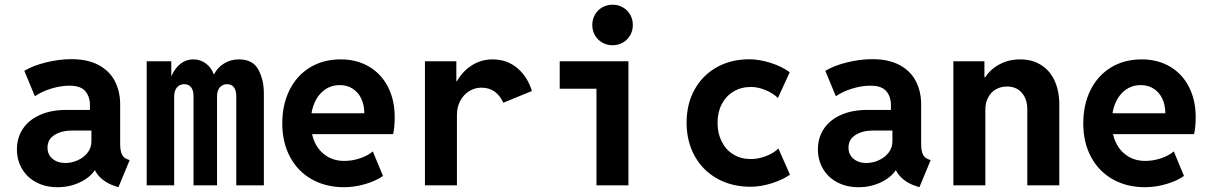

<svg xmlns="http://www.w3.org/2000/svg" viewBox="-20 -781 5102 809"><path d="M526.4 -106.4 479 7.8 461.4 2Q432.6 -7.8 411.4 -25.1Q390.1 -42.5 379.9 -64H379.4Q358.9 -32.7 316.2 -12.5Q273.4 7.8 222.2 7.8Q171.9 7.8 133.1 -12.7Q94.2 -33.2 72.8 -69.6Q51.3 -106 51.3 -151.9Q51.3 -199.7 75.7 -237.3Q100.1 -274.9 147.5 -296.4Q194.8 -317.9 260.7 -317.9H358.9V-338.9Q358.9 -373.5 339.6 -396.7Q320.3 -419.9 272.5 -419.9Q235.8 -419.9 195.8 -407.7Q155.8 -395.5 127 -375.5L82.5 -482.4Q119.6 -504.9 174.6 -518.3Q229.5 -531.7 281.2 -531.7Q348.6 -531.7 394.8 -507.3Q440.9 -482.9 463.6 -439.7Q486.3 -396.5 486.3 -340.8V-175.3Q486.3 -147 493.2 -131.6Q500 -116.2 515.6 -110.4ZM365.2 -185.1V-231H284.2Q240.2 -231 210.2 -212.6Q180.2 -194.3 180.2 -158.7Q180.2 -129.9 201.2 -112.1Q222.2 -94.2 255.4 -94.2Q281.7 -94.2 307.1 -105.5Q332.5 -116.7 348.9 -137.5Q365.2 -158.2 365.2 -185.1Z M1091.8 -387.7V0H975.6V-375.5Q975.6 -399.4 965.8 -412.8Q956.1 -426.3 937 -426.3Q918 -426.3 906.2 -412.8Q894.5 -399.4 894.5 -375.5V0H795.4V-375.5Q795.4 -400.4 785.2 -413.3Q774.9 -426.3 755.9 -426.3Q737.3 -426.3 725.6 -412.6Q713.9 -398.9 713.9 -374V0H598.1V-522.9H701.7V-461.4H702.6Q717.8 -494.6 741 -512.7Q764.2 -530.8 794.9 -530.8Q824.2 -530.8 847.2 -513.7Q870.1 -496.6 880.9 -467.8H881.8Q896.5 -496.6 924.3 -513.7Q952.1 -530.8 986.3 -530.8Q1045.4 -530.8 1068.6 -487.8Q1091.8 -444.8 1091.8 -387.7Z M1636.2 -215.8H1294.9Q1306.6 -163.6 1342.8 -133.3Q1378.9 -103 1430.2 -103Q1464.4 -103 1497.1 -114Q1529.8 -125 1550.8 -143.1L1593.8 -39.6Q1564 -18.6 1519 -5.4Q1474.1 7.8 1429.7 7.8Q1352.5 7.8 1293.5 -25.6Q1234.4 -59.1 1201.9 -120.1Q1169.4 -181.2 1169.4 -260.7Q1169.4 -340.8 1200.2 -402.1Q1231 -463.4 1286.6 -497.1Q1342.3 -530.8 1415.5 -530.8Q1482.9 -530.8 1534.7 -500.5Q1586.4 -470.2 1614.7 -414.8Q1643.1 -359.4 1643.1 -287.1Q1643.1 -268.1 1641.4 -248.3Q1639.6 -228.5 1636.2 -215.8ZM1515.1 -303.7Q1515.1 -338.9 1502.2 -365.7Q1489.3 -392.6 1465.8 -407.5Q1442.4 -422.4 1412.1 -422.4Q1365.7 -422.4 1333.7 -390.4Q1301.8 -358.4 1292.5 -303.7Z M2221.2 -397.5 2100.6 -348.1Q2087.4 -377.9 2064.5 -394.8Q2041.5 -411.6 2008.3 -411.6Q1981 -411.6 1957.3 -397.2Q1933.6 -382.8 1919.4 -356.4Q1905.3 -330.1 1905.3 -296.9V0H1770.5V-522.9H1902.8V-439H1905.3Q1929.7 -481.4 1968.8 -506.1Q2007.8 -530.8 2055.7 -530.8Q2116.2 -530.8 2159.7 -494.1Q2203.1 -457.5 2221.2 -397.5Z M2338.4 -522.9H2627.9V0H2493.2V-407.2H2338.4ZM2475.6 -675.8Q2475.6 -699.7 2486.8 -719.2Q2498 -738.8 2517.6 -750Q2537.1 -761.2 2561 -761.2Q2585 -761.2 2604.5 -750Q2624 -738.8 2635.3 -719.2Q2646.5 -699.7 2646.5 -675.8Q2646.5 -651.9 2635.3 -632.3Q2624 -612.8 2604.5 -601.6Q2585 -590.3 2561 -590.3Q2537.1 -590.3 2517.6 -601.6Q2498 -612.8 2486.8 -632.3Q2475.6 -651.9 2475.6 -675.8Z M2873 -264.2Q2873 -342.3 2906.2 -402.8Q2939.5 -463.4 2999.5 -497.3Q3059.6 -531.2 3136.7 -531.2Q3179.7 -531.2 3227.1 -516.1Q3274.4 -501 3307.6 -476.6L3257.8 -368.2Q3236.8 -388.7 3205.3 -401.6Q3173.8 -414.6 3144 -414.6Q3103 -414.6 3071 -395.5Q3039.1 -376.5 3021.2 -342.3Q3003.4 -308.1 3003.4 -263.7Q3003.4 -219.2 3021 -184.3Q3038.6 -149.4 3070.3 -130.1Q3102.1 -110.8 3143.1 -110.8Q3175.8 -110.8 3208.3 -123.5Q3240.7 -136.2 3259.8 -155.3L3308.6 -44.9Q3275.4 -22 3229.7 -8.1Q3184.1 5.9 3142.6 5.9Q3063.5 5.9 3002.2 -28.3Q2940.9 -62.5 2907 -123.8Q2873 -185.1 2873 -264.2Z M3901.4 -106.4 3854 7.8 3836.4 2Q3807.6 -7.8 3786.4 -25.1Q3765.1 -42.5 3754.9 -64H3754.4Q3733.9 -32.7 3691.2 -12.5Q3648.4 7.8 3597.2 7.8Q3546.9 7.8 3508.1 -12.7Q3469.2 -33.2 3447.8 -69.6Q3426.3 -106 3426.3 -151.9Q3426.3 -199.7 3450.7 -237.3Q3475.1 -274.9 3522.5 -296.4Q3569.8 -317.9 3635.7 -317.9H3733.9V-338.9Q3733.9 -373.5 3714.6 -396.7Q3695.3 -419.9 3647.5 -419.9Q3610.8 -419.9 3570.8 -407.7Q3530.8 -395.5 3502 -375.5L3457.5 -482.4Q3494.6 -504.9 3549.6 -518.3Q3604.5 -531.7 3656.2 -531.7Q3723.6 -531.7 3769.8 -507.3Q3815.9 -482.9 3838.6 -439.7Q3861.3 -396.5 3861.3 -340.8V-175.3Q3861.3 -147 3868.2 -131.6Q3875 -116.2 3890.6 -110.4ZM3740.2 -185.1V-231H3659.2Q3615.2 -231 3585.2 -212.6Q3555.2 -194.3 3555.2 -158.7Q3555.2 -129.9 3576.2 -112.1Q3597.2 -94.2 3630.4 -94.2Q3656.7 -94.2 3682.1 -105.5Q3707.5 -116.7 3723.9 -137.5Q3740.2 -158.2 3740.2 -185.1Z M4443.4 -340.3V0H4308.6V-319.8Q4308.6 -363.8 4285.4 -390.1Q4262.2 -416.5 4223.1 -416.5Q4196.8 -416.5 4176 -404.5Q4155.3 -392.6 4143.6 -370.4Q4131.8 -348.1 4131.8 -318.8V0H3997.1V-522.9H4127.9V-455.6H4131.3Q4153.8 -490.2 4192.6 -510.5Q4231.4 -530.8 4278.8 -530.8Q4329.1 -530.8 4366.5 -507.3Q4403.8 -483.9 4423.6 -440.9Q4443.4 -397.9 4443.4 -340.3Z M5011.2 -215.8H4669.9Q4681.6 -163.6 4717.8 -133.3Q4753.9 -103 4805.2 -103Q4839.4 -103 4872.1 -114Q4904.8 -125 4925.8 -143.1L4968.8 -39.6Q4939 -18.6 4894 -5.4Q4849.1 7.8 4804.7 7.8Q4727.5 7.8 4668.5 -25.6Q4609.4 -59.1 4576.9 -120.1Q4544.4 -181.2 4544.4 -260.7Q4544.4 -340.8 4575.2 -402.1Q4606 -463.4 4661.6 -497.1Q4717.3 -530.8 4790.5 -530.8Q4857.9 -530.8 4909.7 -500.5Q4961.4 -470.2 4989.7 -414.8Q5018.1 -359.4 5018.1 -287.1Q5018.1 -268.1 5016.4 -248.3Q5014.6 -228.5 5011.2 -215.8ZM4890.1 -303.7Q4890.1 -338.9 4877.2 -365.7Q4864.3 -392.6 4840.8 -407.5Q4817.4 -422.4 4787.1 -422.4Q4740.7 -422.4 4708.7 -390.4Q4676.8 -358.4 4667.5 -303.7Z"/></svg>

Font: Reddit Mono
Style: Bold
Weight: 700
Designer: Stephen Hutchings
Foundry: Reddit
Version: Version 1.009